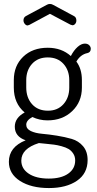

<svg xmlns="http://www.w3.org/2000/svg" viewBox="-20 -721 492 973"><path d="M233 -651 129 -595 120 -592Q112 -592 105.5 -600Q99 -608 99 -618Q99 -633 112 -640L216 -696Q224 -701 233 -701Q242 -701 250 -696L354 -640Q367 -634 367 -617Q367 -607 361 -600Q355 -593 347 -593Q346 -593 337 -596ZM221 -111Q180 -111 144 -128Q113 -111 113 -89Q113 -68 136 -57Q159 -46 193.5 -43Q228 -40 268.5 -33.5Q309 -27 343.5 -17Q378 -7 401 20Q424 47 424 90Q424 158 370 195Q316 232 228 232Q138 232 81.5 196Q25 160 25 99Q25 24 110 -10Q55 -29 55 -79Q55 -124 105 -151Q50 -197 50 -277V-315Q50 -388 97.5 -433.5Q145 -479 222 -479Q292 -479 339 -437Q354 -466 373 -483Q392 -500 410 -500Q424 -500 432 -492Q440 -484 440 -474Q440 -456 423 -452Q388 -445 367 -409Q395 -372 395 -315V-277Q395 -205 346 -158Q297 -111 221 -111ZM331 -277V-315Q331 -365 301.5 -397.5Q272 -430 222 -430Q172 -430 142.5 -397.5Q113 -365 113 -315V-278Q113 -226 142.5 -193Q172 -160 223 -160Q272 -160 301.5 -193Q331 -226 331 -277ZM361 92Q361 72 351 57Q341 42 327.5 34Q314 26 292 20Q270 14 253.5 12Q237 10 212 7.5Q187 5 177 4Q88 32 88 93Q88 134 125.5 159Q163 184 227 184Q290 184 325.5 159Q361 134 361 92Z"/></svg>

Font: Dosis
Style: Regular
Weight: 400
Designer: Edgar Tolentino, Pablo Impallari, Igino Marini
Foundry: Edgar Tolentino, Pablo Impallari, Igino Marini
Version: Version 1.007